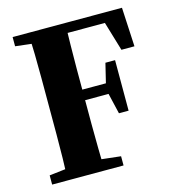

<svg xmlns="http://www.w3.org/2000/svg" viewBox="-100 -742 751 826"><g transform="rotate(-15 275.5 -328.5)"><path d="M31 0V-41L160 -56H215L349 -41V0ZM101 0Q103 -46 104 -98Q105 -150 105 -204Q105 -258 105 -310V-350Q105 -401 105 -454.5Q105 -508 104 -559.5Q103 -611 101 -657H265Q264 -612 263 -560Q262 -508 262 -455Q262 -402 262 -350V-313Q262 -260 262 -205.5Q262 -151 263 -99Q264 -47 265 0ZM184 -314V-361H389V-314ZM388 -222 364 -324V-348L388 -447H431V-222ZM31 -616V-657H197V-601H160ZM469 -483 423 -637 458 -613H177V-657H518L527 -483Z"/></g></svg>

Font: Source Serif 4 36pt
Style: Bold
Weight: 700
Designer: Frank Grießhammer
Foundry: Adobe Systems Incorporated
Version: Version 4.004;hotconv 1.0.116;makeotfexe 2.5.65601